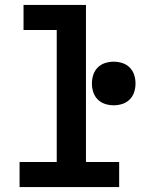

<svg xmlns="http://www.w3.org/2000/svg" viewBox="-20 -755 640 775"><path d="M59 0V-101H209V-634H75V-735H327V-101H461V0ZM439 -330Q421 -330 404 -335.5Q387 -341 374.5 -353.5Q362 -366 356.5 -383Q351 -400 351 -418Q351 -436 356.5 -453Q362 -470 374.5 -482.5Q387 -495 404 -500.5Q421 -506 439 -506Q457 -506 474 -500.5Q491 -495 503.5 -482.5Q516 -470 521.5 -453Q527 -436 527 -418Q527 -400 521.5 -383Q516 -366 503.5 -353.5Q491 -341 474 -335.5Q457 -330 439 -330Z"/></svg>

Font: Iosevka Extended
Style: Bold
Weight: 700
Width: 7
Monospace: yes
Designer: Belleve Invis
Foundry: Belleve Invis
Version: Version 32.5.0; ttfautohint (v1.8.4)